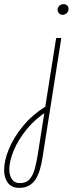

<svg xmlns="http://www.w3.org/2000/svg" viewBox="-98 -694 362 930"><path d="M-5 216Q-42 216 -60 191.5Q-78 167 -78 129Q-78 84 -55 28Q-32 -28 13 -83Q58 -138 123 -178L135 -158Q74 -120 32 -68.5Q-10 -17 -31.5 35Q-53 87 -53 127Q-53 156 -40 174.5Q-27 193 -2 193Q29 193 45.5 174Q62 155 70.5 123.5Q79 92 85 54L118 -155L120 -169L174 -510H199L108 69Q103 101 95 128Q87 155 74.5 174.5Q62 194 42.5 205Q23 216 -5 216ZM206 -622Q195 -622 188 -629.5Q181 -637 181 -648Q181 -654 184.5 -660Q188 -666 195 -670Q202 -674 210 -674Q220 -674 227 -667.5Q234 -661 234 -651Q234 -641 229 -634.5Q224 -628 217.5 -625Q211 -622 206 -622Z"/></svg>

Font: MuseoModerno Thin Thin
Style: Italic
Weight: 250
Italic angle: -9°
Version: Version 1.003